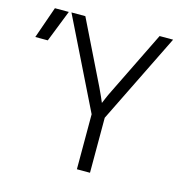

<svg xmlns="http://www.w3.org/2000/svg" viewBox="-202 -832 909 934"><g transform="rotate(15 252.5 -365.0)"><path d="M267 0H333V-277L556 -730H488L332 -412C316 -381 306 -354 301 -343C296 -355 285 -381 270 -412L114 -730H44L267 -277ZM-95 -569H-32L31 -729H-39Z"/></g></svg>

Font: JetBrains Mono ExtraLight
Style: Regular
Weight: 240
Monospace: yes
Designer: Philipp Nurullin, Konstantin Bulenkov
Foundry: JetBrains
Version: Version 2.305